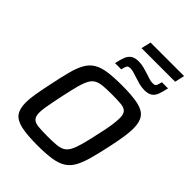

<svg xmlns="http://www.w3.org/2000/svg" viewBox="-292 -1178 1321 1321"><g transform="rotate(45 368.5 -517.5)"><path d="M324 8Q222 8 164 -5Q106 -18 82 -51Q58 -84 58 -145Q58 -182 66.5 -231.5Q75 -281 89 -347Q107 -435 123 -496.5Q139 -558 161 -597.5Q183 -637 218 -658.5Q253 -680 307.5 -688Q362 -696 444 -696Q546 -696 603.5 -683Q661 -670 685 -636.5Q709 -603 709 -541Q709 -504 701.5 -455.5Q694 -407 680 -341Q661 -253 644 -191.5Q627 -130 605 -91Q583 -52 548.5 -30.5Q514 -9 460 -0.5Q406 8 324 8ZM329 -85Q380 -85 413.5 -88Q447 -91 469 -103Q491 -115 506 -142.5Q521 -170 534.5 -219Q548 -268 564 -344Q579 -407 585.5 -451.5Q592 -496 592 -525Q592 -563 577 -579.5Q562 -596 528.5 -599.5Q495 -603 439 -603Q388 -603 354 -600Q320 -597 297.5 -585Q275 -573 260 -545.5Q245 -518 232 -469Q219 -420 203 -344Q194 -302 187.5 -267.5Q181 -233 177 -207.5Q173 -182 173 -162Q173 -125 188.5 -108.5Q204 -92 238 -88.5Q272 -85 329 -85ZM301 -770Q310 -812 320.5 -839Q331 -866 351.5 -880Q372 -894 409 -894Q436 -894 461.5 -887Q487 -880 512 -872Q531 -866 547.5 -860.5Q564 -855 583 -855Q603 -855 609.5 -865.5Q616 -876 622 -905H682Q673 -864 663 -836.5Q653 -809 632.5 -795Q612 -781 576 -781Q546 -781 521.5 -788Q497 -795 472 -803Q453 -809 435.5 -814.5Q418 -820 402 -820Q381 -820 374.5 -809.5Q368 -799 362 -770ZM357 -972 374 -1043H700L684 -972Z"/></g></svg>

Font: Saira Thin Medium
Style: Italic
Weight: 500
Italic angle: -12°
Version: Version 1.101